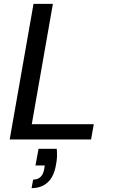

<svg xmlns="http://www.w3.org/2000/svg" viewBox="-20 -720 581 991"><path d="M30 0 153 -700H253L144 -79H464L450 0ZM143 251 151 207Q176 207 190.5 192Q205 177 209 148L211 134H163L179 48H273Q275 70 274 91Q273 112 269 130Q259 191 226.5 221Q194 251 143 251Z"/></svg>

Font: DM Sans 11pt Medium
Style: Italic
Weight: 500
Italic angle: -10°
Version: Version 4.004;gftools[0.9.30]